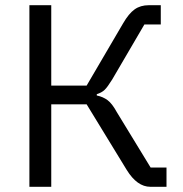

<svg xmlns="http://www.w3.org/2000/svg" viewBox="-20 -718 702 738"><path d="M93 0V-698H177V-389H313L453 -628Q475 -666 497.5 -682Q520 -698 552 -698H598V-624H535L411 -412Q393 -383 382 -372.5Q371 -362 352 -356V-351Q376 -346 393.5 -333Q411 -320 429 -287L559 -74H620V0H558Q507 0 467 -65L313 -317H177V0Z"/></svg>

Font: Aneliza
Style: Regular
Weight: 400
Designer: Mike Abbink, Paul van der Laan, Pieter van Rosmalen
Foundry: Bold Monday
Version: Version 3.0